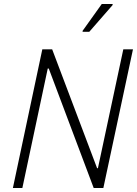

<svg xmlns="http://www.w3.org/2000/svg" viewBox="-20 -933 680 953"><path d="M44 0 190 -688H239L462 -98H466L592 -688H640L493 0H445L222 -593H217L91 0ZM390 -775V-780L485 -913H539V-908L423 -775Z"/></svg>

Font: Saira Semi Condensed ExtraLight
Style: Italic
Weight: 200
Width: 4
Italic angle: -12°
Designer: Hector Gatti with collaboration of the Omnibus-Type team
Foundry: Omnibus-Type
Version: Version 1.001; ttfautohint (v1.8)